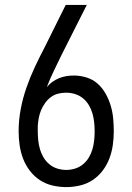

<svg xmlns="http://www.w3.org/2000/svg" viewBox="-20 -755 540 783"><path d="M250 8Q222 8 194 1.5Q166 -5 142.5 -20.5Q119 -36 101.5 -59Q84 -82 74 -108.5Q64 -135 60 -163Q56 -191 56 -220Q56 -265 64.5 -310Q73 -355 88 -398Q103 -441 122.5 -482.5Q142 -524 163 -564L248 -735H334L232 -533Q216 -500 200 -467Q184 -434 171 -400Q181 -412 193.5 -421Q206 -430 220.5 -436Q235 -442 250.5 -444.5Q266 -447 281 -447Q307 -447 333 -439Q359 -431 378.5 -413.5Q398 -396 411 -372.5Q424 -349 431.5 -324Q439 -299 441.5 -272.5Q444 -246 444 -220Q444 -191 440 -163Q436 -135 426 -108.5Q416 -82 398.5 -59Q381 -36 357.5 -20.5Q334 -5 306 1.5Q278 8 250 8ZM250 -62Q268 -62 286 -67.5Q304 -73 318.5 -85Q333 -97 342.5 -113Q352 -129 357 -146.5Q362 -164 364 -182.5Q366 -201 366 -220Q366 -238 364 -256.5Q362 -275 357 -292.5Q352 -310 342.5 -326Q333 -342 318.5 -354Q304 -366 286 -371.5Q268 -377 250 -377Q233 -377 217 -373Q201 -369 187.5 -359Q174 -349 164 -335Q154 -321 147.5 -305.5Q141 -290 138 -273.5Q135 -257 134 -241V-220Q134 -201 136 -182.5Q138 -164 143 -146.5Q148 -129 157.5 -113Q167 -97 181.5 -85Q196 -73 214 -67.5Q232 -62 250 -62Z"/></svg>

Font: Huly
Style: Regular
Weight: 400
Designer: Belleve Invis
Foundry: Belleve Invis
Version: Version 33.2.5; ttfautohint (v1.8.4)